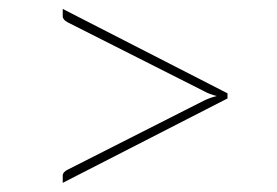

<svg xmlns="http://www.w3.org/2000/svg" viewBox="-20 -550 620 430"><path d="M489.5 -341V-329.5L120.5 -140.5V-157Q120.5 -164.5 131.5 -170L435.5 -324Q442.5 -327.5 449.8 -330.2Q457 -333 465.5 -335Q450 -338.5 435.5 -346.5L131.5 -500Q120.5 -506 120.5 -513.5V-530Z"/></svg>

Font: Lato ExtraLight
Style: Regular
Weight: 275
Designer: Lukasz Dziedzic with Adam Twardoch and Botio Nikoltchev
Foundry: tyPoland Lukasz Dziedzic
Version: Version 2.015; 2015-08-06; http://www.latofonts.com/